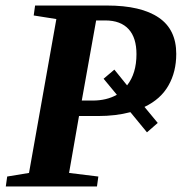

<svg xmlns="http://www.w3.org/2000/svg" viewBox="-20 -677 658 695"><path d="M266 -257 230 -51 336 -38 331 -2H1L6 -38L85 -51L184 -608L102 -621L107 -657H367Q491 -657 555 -613Q618 -570 618 -482Q618 -417 590 -368Q562 -318 503 -290L551 -232L512 -198L452 -271Q399 -257 335 -257ZM394 -425 440 -368Q474 -411 474 -481Q474 -540 446 -571Q417 -603 361 -603H328L276 -313H315Q366 -313 403 -334L355 -392Z"/></svg>

Font: Libra Serif Modern
Style: Bold Italic
Weight: 700
Italic angle: -12°
Designer: Stefan Peev, Context Ltd
Foundry: Stefan Peev, Context Ltd
Version: Version 1.000